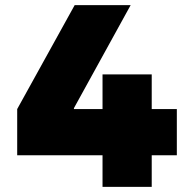

<svg xmlns="http://www.w3.org/2000/svg" viewBox="-20 -727 743 747"><path d="M46.9 -302.7 270.5 -707H488.3L267.6 -306.2V-302.7H378.9V-437.5H570.3V-302.7H668V-123H570.3V0H378.9V-123H46.9Z"/></svg>

Font: Wanted Sans ExtraBlack
Style: Regular
Weight: 900
Designer: Original Design by Kil Hyung-jin and Kang Hanbin, Wanted Lab, Inc; Hangeul from Source Han Sans by Jang Soo-young and Ka
Foundry: Wanted Lab, Inc.
Version: Version 1.001